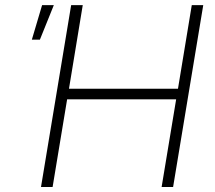

<svg xmlns="http://www.w3.org/2000/svg" viewBox="-20 -748 859 768"><path d="M144 0 264.6 -727.5H311L255.9 -393.1H691.9L747.1 -727.5H793L672.4 0H626.5L684.6 -350.6H248.5L190.4 0ZM107.4 -589.4 148.4 -727.5H195.3L139.6 -589.4Z"/></svg>

Font: Inter 16pt ExtraLight
Style: Italic
Weight: 250
Italic angle: -9.3988°
Version: Version 4.001;git-66647c0bb